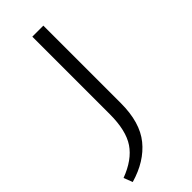

<svg xmlns="http://www.w3.org/2000/svg" viewBox="-258 -500 738 738"><g transform="rotate(-45 110.5 -131.0)"><path d="M-37 167Q35 140 67 92.5Q99 45 99 -44V-465H159V-44Q159 61 111.5 119.5Q64 178 -23 203Z"/></g></svg>

Font: Ysabeau SC Semilight
Style: Regular
Weight: 300
Designer: Christian Thalmann (Catharsis Fonts)
Version: Version 0.003